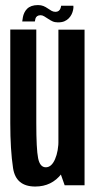

<svg xmlns="http://www.w3.org/2000/svg" viewBox="-20 -712 372 738"><path d="M228.5 0H305V-598H204.5V-68ZM119.5 -598.5H19.5V-239Q19.5 -136.5 30.2 -65.8Q41 5 115.5 5Q179 5 216.8 -44.5Q254.5 -94 254.5 -162L205 -177Q205 -131 191.5 -100Q178 -69 156 -69Q133.5 -69 126.5 -104Q119.5 -139 119.5 -239.5ZM202.5 -626Q217.5 -626 227.5 -630.2Q237.5 -634.5 244.2 -641.5Q251 -648.5 255 -656.5Q259 -664.5 261 -673.8Q263 -683 262 -690H215Q214.5 -685.5 212.5 -679.8Q210.5 -674 205.5 -670.2Q200.5 -666.5 193.5 -666.5Q185.5 -666.5 178.5 -670.2Q171.5 -674 163.8 -679.5Q156 -685 147 -688.8Q138 -692.5 126 -692.5Q112 -692.5 101.5 -688.8Q91 -685 84.2 -678.2Q77.5 -671.5 73.5 -663Q69.5 -654.5 68 -646Q66.5 -637.5 65.5 -629.5H114Q114.5 -634.5 116.2 -640.5Q118 -646.5 123 -650Q128 -653.5 136 -653.5Q143 -653.5 150 -649.2Q157 -645 164.8 -639.8Q172.5 -634.5 181.5 -630.2Q190.5 -626 202.5 -626Z"/></svg>

Font: Anybody ExtraCondensed Medium
Style: Regular
Weight: 500
Width: 2
Version: Version 1.113;gftools[0.9.25]